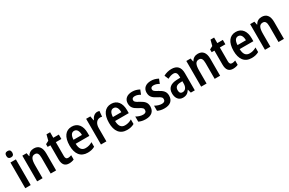

<svg xmlns="http://www.w3.org/2000/svg" viewBox="157 -2129 5286 3515"><g transform="rotate(-30 2800.5 -371.0)"><path d="M126 -752C85 -752 62 -731 62 -685C62 -640 86 -618 126 -618C166 -618 189 -640 189 -685C189 -730 167 -752 126 -752ZM183 -543H68V0H183Z M565 -553C509 -553 457 -528 430 -473H423L409 -543H319V0H434V-268C434 -397 459 -453 532 -453C585 -453 605 -412 605 -332V0H720V-360C720 -490 663 -553 565 -553Z M1028 -88C991 -88 974 -111 974 -157V-450H1091V-543H974V-660H898L867 -542L801 -508V-450H859V-155C859 -39 907 10 994 10C1033 10 1071 1 1098 -12V-103C1073 -94 1050 -88 1028 -88Z M1366 -552C1235 -552 1160 -452 1160 -268C1160 -96 1235 10 1386 10C1445 10 1493 -1 1539 -27V-124C1489 -95 1446 -83 1394 -83C1317 -83 1276 -136 1274 -243H1563V-309C1563 -455 1492 -552 1366 -552ZM1366 -463C1425 -463 1454 -406 1454 -326H1276C1280 -421 1314 -463 1366 -463Z M1907 -553C1847 -553 1804 -507 1779 -451H1773L1757 -543H1668V0H1783V-280C1783 -376 1831 -436 1903 -436C1913 -436 1930 -434 1941 -430L1951 -547C1935 -551 1919 -553 1907 -553Z M2199 -552C2068 -552 1993 -452 1993 -268C1993 -96 2068 10 2219 10C2278 10 2326 -1 2372 -27V-124C2322 -95 2279 -83 2227 -83C2150 -83 2109 -136 2107 -243H2396V-309C2396 -455 2325 -552 2199 -552ZM2199 -463C2258 -463 2287 -406 2287 -326H2109C2113 -421 2147 -463 2199 -463Z M2800 -155C2800 -243 2747 -282 2674 -322C2598 -361 2582 -377 2582 -408C2582 -440 2604 -458 2645 -458C2689 -458 2721 -443 2759 -422L2795 -513C2745 -540 2698 -553 2643 -553C2536 -553 2468 -498 2468 -405C2468 -319 2510 -278 2591 -236C2673 -196 2683 -176 2683 -145C2683 -108 2660 -86 2612 -86C2562 -86 2507 -106 2468 -130V-21C2510 -1 2554 10 2613 10C2730 10 2800 -45 2800 -155Z M3197 -155C3197 -243 3144 -282 3071 -322C2995 -361 2979 -377 2979 -408C2979 -440 3001 -458 3042 -458C3086 -458 3118 -443 3156 -422L3192 -513C3142 -540 3095 -553 3040 -553C2933 -553 2865 -498 2865 -405C2865 -319 2907 -278 2988 -236C3070 -196 3080 -176 3080 -145C3080 -108 3057 -86 3009 -86C2959 -86 2904 -106 2865 -130V-21C2907 -1 2951 10 3010 10C3127 10 3197 -45 3197 -155Z M3473 -553C3413 -553 3354 -537 3305 -509L3341 -424C3386 -448 3424 -461 3463 -461C3513 -461 3537 -429 3537 -364V-334L3462 -331C3331 -326 3262 -270 3262 -158C3262 -62 3310 10 3400 10C3470 10 3510 -17 3546 -74H3548L3568 0H3652V-363C3652 -490 3592 -553 3473 -553ZM3489 -256 3538 -258V-208C3538 -128 3499 -81 3443 -81C3404 -81 3380 -104 3380 -157C3380 -217 3412 -253 3489 -256Z M4032 -553C3976 -553 3924 -528 3897 -473H3890L3876 -543H3786V0H3901V-268C3901 -397 3926 -453 3999 -453C4052 -453 4072 -412 4072 -332V0H4187V-360C4187 -490 4130 -553 4032 -553Z M4495 -88C4458 -88 4441 -111 4441 -157V-450H4558V-543H4441V-660H4365L4334 -542L4268 -508V-450H4326V-155C4326 -39 4374 10 4461 10C4500 10 4538 1 4565 -12V-103C4540 -94 4517 -88 4495 -88Z M4833 -552C4702 -552 4627 -452 4627 -268C4627 -96 4702 10 4853 10C4912 10 4960 -1 5006 -27V-124C4956 -95 4913 -83 4861 -83C4784 -83 4743 -136 4741 -243H5030V-309C5030 -455 4959 -552 4833 -552ZM4833 -463C4892 -463 4921 -406 4921 -326H4743C4747 -421 4781 -463 4833 -463Z M5381 -553C5325 -553 5273 -528 5246 -473H5239L5225 -543H5135V0H5250V-268C5250 -397 5275 -453 5348 -453C5401 -453 5421 -412 5421 -332V0H5536V-360C5536 -490 5479 -553 5381 -553Z"/></g></svg>

Font: Noto Sans Telugu Condensed SemiBold
Style: Regular
Weight: 600
Width: 3
Designer: Jelle Bosma - Monotype Design Team
Foundry: Monotype Imaging Inc.
Version: Version 2.005